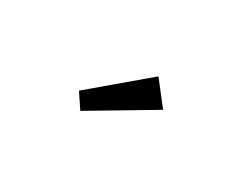

<svg xmlns="http://www.w3.org/2000/svg" viewBox="-34 -908 567 442"><g transform="rotate(30 250.0 -686.5)"><path d="M181 -607.7 155.1 -646.5 297.1 -766.5 344.9 -705.1Z"/></g></svg>

Font: Lexend Medium
Style: Regular
Weight: 500
Designer: Bonnie Shaver-Troup, Thomas Jockin
Foundry: Lexend
Version: Version 1.005